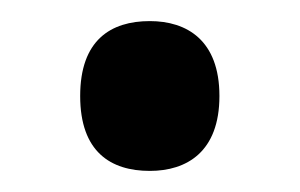

<svg xmlns="http://www.w3.org/2000/svg" viewBox="-20 -447 284 182"><path d="M122 -285C157 -285 188 -303 188 -356C188 -409 157 -427 122 -427C85 -427 56 -409 56 -356C56 -303 85 -285 122 -285Z"/></svg>

Font: Noto Serif Condensed Semi
Style: Regular
Weight: 600
Width: 3
Designer: Monotype Design Team
Foundry: Monotype Imaging Inc.
Version: Version 1.002